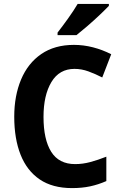

<svg xmlns="http://www.w3.org/2000/svg" viewBox="-20 -954 621 984"><path d="M362 -601Q284 -601 243.5 -533.5Q203 -466 203 -355Q203 -239 242.5 -176Q282 -113 365 -113Q404 -113 443 -123.5Q482 -134 525 -151V-26Q484 -8 442 1Q400 10 349 10Q249 10 183.5 -34.5Q118 -79 85.5 -161Q53 -243 53 -356Q53 -463 88 -546.5Q123 -630 191.5 -677Q260 -724 359 -724Q408 -724 456.5 -711.5Q505 -699 550 -676L504 -557Q469 -575 433.5 -588Q398 -601 362 -601ZM538 -924Q521 -906 491 -877.5Q461 -849 428.5 -821Q396 -793 372 -774H275V-787Q300 -819 329 -859.5Q358 -900 378 -934H538Z"/></svg>

Font: Noto Sans SemiCondensed
Style: Bold
Weight: 700
Width: 4
Designer: Monotype Design Team
Foundry: Monotype Imaging Inc.
Version: Version 2.013; ttfautohint (v1.8.4.7-5d5b)